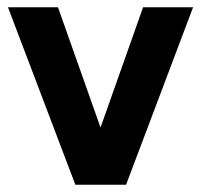

<svg xmlns="http://www.w3.org/2000/svg" viewBox="-20 -510 556 530"><path d="M188 0 2 -490H140L283 -86H232L375 -490H513L328 0Z"/></svg>

Font: SUSE Thin
Style: Bold
Weight: 700
Version: Version 1.000